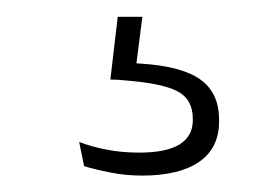

<svg xmlns="http://www.w3.org/2000/svg" viewBox="-20 -24 314 234"><path d="M123.5 -3.5H153.5L144.5 67L125.5 52.5Q130 52.5 137.5 52.8Q145 53 151 53.5Q201 56.5 224 72.8Q247 89 247 122V124Q247 156.5 222.8 173.2Q198.5 190 153 190Q133 190 114.2 186.2Q95.5 182.5 82.5 178.5L76.5 149Q92 155 110.5 158.5Q129 162 149.5 162Q182.5 162 198.8 152Q215 142 215 122.5V121Q215 97 196.2 87.2Q177.5 77.5 132.5 74Q128 73.5 123.5 73.2Q119 73 114.5 73Z"/></svg>

Font: Anek Kannada Medium ExtraLight
Style: Regular
Weight: 250
Version: Version 1.003